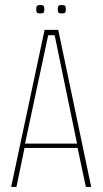

<svg xmlns="http://www.w3.org/2000/svg" viewBox="-20 -738 406 758"><path d="M24 0 156 -620H210L340 0H319L285 -160L292 -154H72L78 -160L45 0ZM78 -167 75 -171H289L285 -167L196 -598L194 -599H172L170 -598ZM223 -685Q212 -685 210 -689.5Q208 -694 208 -701Q208 -709 210 -713.5Q212 -718 223 -718Q236 -718 238 -713.5Q240 -709 240 -701Q240 -694 238 -689.5Q236 -685 223 -685ZM139 -685Q127 -685 125 -689.5Q123 -694 123 -701Q123 -709 125 -713.5Q127 -718 139 -718Q151 -718 153 -713.5Q155 -709 155 -701Q155 -694 153 -689.5Q151 -685 139 -685Z"/></svg>

Font: Smooch Sans Thin Thin
Style: Regular
Weight: 250
Version: Version 1.010